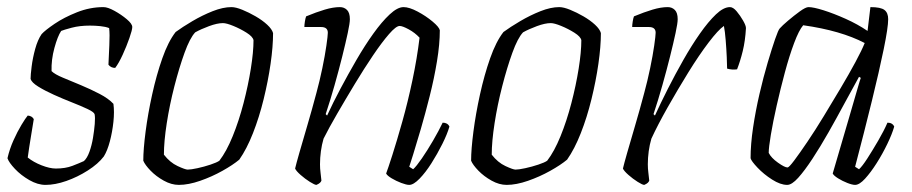

<svg xmlns="http://www.w3.org/2000/svg" viewBox="-20 -520 2565 540"><path d="M108 0Q86 0 62.5 -13.5Q39 -27 22 -45Q5 -63 1 -75Q7 -101 18 -125.5Q29 -150 40.5 -169Q52 -188 58 -195Q70 -194 75 -185Q72 -166 67 -136Q62 -106 58 -77Q74 -64 97 -55Q120 -46 137 -46Q164 -46 183.5 -53.5Q203 -61 216 -67Q225 -75 231.5 -93Q238 -111 241.5 -132Q245 -153 246.5 -171.5Q248 -190 246 -199Q244 -205 226 -213.5Q208 -222 182.5 -232Q157 -242 131.5 -253.5Q106 -265 87.5 -276.5Q69 -288 66 -298Q66 -309 69 -333Q72 -357 79 -382.5Q86 -408 97 -424Q107 -435 133.5 -453Q160 -471 196.5 -485.5Q233 -500 271 -500Q283 -500 302 -489.5Q321 -479 336.5 -466Q352 -453 352 -444Q352 -436 344 -413Q336 -390 325 -366Q314 -342 304 -329Q292 -329 285 -338Q286 -362 287.5 -393Q289 -424 287 -441Q277 -445 262 -446.5Q247 -448 233 -448Q204 -448 181.5 -442Q159 -436 152 -433Q142 -418 133 -385Q124 -352 125 -320Q134 -311 157 -301.5Q180 -292 207.5 -280.5Q235 -269 260 -256Q285 -243 299 -228Q302 -206 299 -177.5Q296 -149 289 -122.5Q282 -96 272 -80Q256 -59 227 -40.5Q198 -22 166.5 -11Q135 0 108 0Z M483 0Q462 0 440.5 -12Q419 -24 403.5 -40Q388 -56 383 -68Q383 -100 389.5 -150Q396 -200 408 -254.5Q420 -309 436.5 -356Q453 -403 474 -430Q493 -444 521 -460.5Q549 -477 578 -488.5Q607 -500 631 -500Q643 -500 661.5 -492.5Q680 -485 699 -474Q718 -463 731.5 -450.5Q745 -438 748 -427Q748 -389 741 -340.5Q734 -292 721.5 -241Q709 -190 691.5 -145.5Q674 -101 653 -71Q635 -56 605.5 -39.5Q576 -23 543 -11.5Q510 0 483 0ZM508 -43Q517 -43 535.5 -47Q554 -51 572 -57Q590 -63 597 -68Q617 -94 634.5 -137Q652 -180 665 -230Q678 -280 685.5 -327Q693 -374 693 -407Q691 -417 673.5 -428Q656 -439 636.5 -447Q617 -455 607 -455Q591 -455 568 -446.5Q545 -438 529 -429Q514 -413 499 -371.5Q484 -330 470.5 -277.5Q457 -225 449 -173.5Q441 -122 441 -85Q458 -63 479.5 -53Q501 -43 508 -43Z M870 0Q865 0 851.5 -8.5Q838 -17 825.5 -28Q813 -39 810 -46Q813 -59 822 -90.5Q831 -122 844 -166Q857 -210 870 -259Q879 -292 886.5 -328Q894 -364 898 -392Q902 -420 902 -428Q902 -444 883 -444H836Q836 -450 837.5 -459.5Q839 -469 841 -474Q870 -486 893.5 -493Q917 -500 936 -500Q948 -500 956 -492Q964 -484 964 -466Q964 -455 958 -427Q952 -399 942.5 -361Q933 -323 921 -280.5Q909 -238 896 -199L900 -195Q916 -230 937.5 -270.5Q959 -311 982.5 -351.5Q1006 -392 1030 -425.5Q1054 -459 1076 -479.5Q1098 -500 1115 -500Q1131 -500 1154.5 -487.5Q1178 -475 1196.5 -459.5Q1215 -444 1217 -435Q1217 -396 1209 -347.5Q1201 -299 1188.5 -249.5Q1176 -200 1163.5 -157Q1151 -114 1142 -85.5Q1133 -57 1131 -51L1142 -44Q1151 -52 1166.5 -74.5Q1182 -97 1198 -124.5Q1214 -152 1225 -175Q1239 -175 1244 -164Q1238 -143 1224 -115Q1210 -87 1193.5 -61Q1177 -35 1160 -17.5Q1143 0 1131 0Q1123 0 1108.5 -5.5Q1094 -11 1081.5 -18.5Q1069 -26 1066 -32Q1071 -45 1083.5 -84Q1096 -123 1111.5 -178Q1127 -233 1140 -294.5Q1153 -356 1160 -414Q1147 -428 1129.5 -437.5Q1112 -447 1104 -447Q1094 -447 1074 -424Q1054 -401 1029 -364Q1004 -327 978 -284Q952 -241 928.5 -200.5Q905 -160 890 -130Q885 -113 882.5 -94.5Q880 -76 880 -58Q880 -46 881.5 -34.5Q883 -23 884 -12Q883 -9 880 -6Q877 -3 870 0Z M1405 0Q1384 0 1362.5 -12Q1341 -24 1325.5 -40Q1310 -56 1305 -68Q1305 -100 1311.5 -150Q1318 -200 1330 -254.5Q1342 -309 1358.5 -356Q1375 -403 1396 -430Q1415 -444 1443 -460.5Q1471 -477 1500 -488.5Q1529 -500 1553 -500Q1565 -500 1583.5 -492.5Q1602 -485 1621 -474Q1640 -463 1653.5 -450.5Q1667 -438 1670 -427Q1670 -389 1663 -340.5Q1656 -292 1643.5 -241Q1631 -190 1613.5 -145.5Q1596 -101 1575 -71Q1557 -56 1527.5 -39.5Q1498 -23 1465 -11.5Q1432 0 1405 0ZM1430 -43Q1439 -43 1457.5 -47Q1476 -51 1494 -57Q1512 -63 1519 -68Q1539 -94 1556.5 -137Q1574 -180 1587 -230Q1600 -280 1607.5 -327Q1615 -374 1615 -407Q1613 -417 1595.5 -428Q1578 -439 1558.5 -447Q1539 -455 1529 -455Q1513 -455 1490 -446.5Q1467 -438 1451 -429Q1436 -413 1421 -371.5Q1406 -330 1392.5 -277.5Q1379 -225 1371 -173.5Q1363 -122 1363 -85Q1380 -63 1401.5 -53Q1423 -43 1430 -43Z M1792 0Q1787 0 1773.5 -8.5Q1760 -17 1747.5 -28Q1735 -39 1732 -46Q1735 -59 1744 -90.5Q1753 -122 1766 -166Q1779 -210 1792 -259Q1801 -292 1808.5 -328Q1816 -364 1820 -392Q1824 -420 1824 -428Q1824 -444 1805 -444H1758Q1758 -450 1759.5 -459.5Q1761 -469 1763 -474Q1792 -486 1815.5 -493Q1839 -500 1858 -500Q1870 -500 1878 -492Q1886 -484 1886 -466Q1886 -455 1880 -427Q1874 -399 1864.5 -361Q1855 -323 1843 -280.5Q1831 -238 1818 -199L1822 -195Q1838 -230 1858.5 -270.5Q1879 -311 1902 -351.5Q1925 -392 1948.5 -425.5Q1972 -459 1993.5 -479.5Q2015 -500 2033 -500Q2042 -500 2052 -488Q2062 -476 2070 -462Q2078 -448 2078 -441Q2076 -405 2069 -376.5Q2062 -348 2053 -325Q2046 -324 2039 -324.5Q2032 -325 2025 -327Q2025 -337 2024 -359.5Q2023 -382 2021 -407Q2019 -432 2016 -447Q2000 -436 1973 -400.5Q1946 -365 1916 -316.5Q1886 -268 1858 -218.5Q1830 -169 1812 -130Q1807 -113 1804.5 -94.5Q1802 -76 1802 -58Q1802 -46 1803.5 -34.5Q1805 -23 1806 -12Q1805 -9 1802 -6Q1799 -3 1792 0Z M2194 0Q2175 0 2151.5 -15Q2128 -30 2110.5 -48.5Q2093 -67 2091 -75Q2091 -114 2098 -161Q2105 -208 2116 -255.5Q2127 -303 2139 -343.5Q2151 -384 2160 -410Q2169 -436 2173 -440Q2180 -448 2196.5 -462Q2213 -476 2229.5 -488Q2246 -500 2254 -500Q2268 -500 2296.5 -491Q2325 -482 2358.5 -467Q2392 -452 2420 -433L2428 -500Q2457 -500 2467.5 -492Q2478 -484 2478 -466Q2478 -443 2465.5 -382Q2453 -321 2432 -235.5Q2411 -150 2385 -51L2396 -44Q2405 -52 2419.5 -74.5Q2434 -97 2450 -124.5Q2466 -152 2476 -175Q2490 -175 2495 -164Q2489 -143 2475.5 -115Q2462 -87 2445.5 -61Q2429 -35 2413 -17.5Q2397 0 2385 0Q2377 0 2363 -5.5Q2349 -11 2337 -18.5Q2325 -26 2322 -32L2370 -196Q2382 -237 2390.5 -266.5Q2399 -296 2401 -301L2396 -304Q2377 -270 2355 -229Q2333 -188 2310 -147.5Q2287 -107 2265 -73.5Q2243 -40 2225 -20Q2207 0 2194 0ZM2195 -49Q2199 -49 2214 -69Q2229 -89 2251 -121.5Q2273 -154 2297 -193.5Q2321 -233 2344.5 -272.5Q2368 -312 2386 -345.5Q2404 -379 2412 -399Q2345 -434 2239 -449Q2227 -435 2213.5 -399Q2200 -363 2187.5 -316.5Q2175 -270 2164.5 -223.5Q2154 -177 2148 -141Q2142 -105 2142 -90Q2149 -76 2168 -62.5Q2187 -49 2195 -49Z"/></svg>

Font: Texturina 72pt 72pt Thin
Style: Italic
Weight: 100
Italic angle: -11°
Designer: Guillermo Torres Carreño
Foundry: Omnibus-Type
Version: Version 1.002; ttfautohint (v1.8.3)